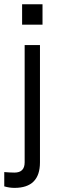

<svg xmlns="http://www.w3.org/2000/svg" viewBox="-57 -704 272 919"><path d="M146.5 -683.6V-585.9H48.8V-683.6ZM134.3 73.2Q134.3 195.3 12.2 195.3Q-12.2 195.3 -36.6 188V119.6Q-24.4 120.6 -12.2 121.3Q0 122.1 12.2 122.1Q61 122.1 61 73.2V-488.3H134.3Z"/></svg>

Font: Sanitrixie
Style: Regular
Weight: 400
Designer: Jayvee D. Enaguas (Grand Chaos)
Version: Version 1.1 - 6/9/2013